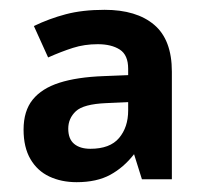

<svg xmlns="http://www.w3.org/2000/svg" viewBox="-20 -742 415 391"><path d="M193 -722Q258 -722 294 -691.5Q330 -661 330 -596V-377H269L253 -428Q232 -401 204.5 -386Q177 -371 136 -371Q105 -371 80.5 -382.5Q56 -394 42 -418Q28 -442 28 -478Q28 -516 46.5 -539Q65 -562 101 -573.5Q137 -585 191 -587L241 -589V-602Q241 -630 224 -641Q207 -652 179 -652Q152 -652 128.5 -644.5Q105 -637 78 -625L49 -689Q80 -704 114 -713Q148 -722 193 -722ZM196 -532Q150 -530 134.5 -515.5Q119 -501 119 -480Q119 -459 131 -449Q143 -439 164 -439Q204 -439 222.5 -461Q241 -483 241 -517V-534Z"/></svg>

Font: Noto Sans Oriya SemiBold
Style: Regular
Weight: 600
Version: Version 2.003